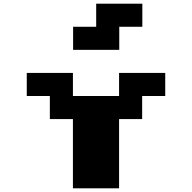

<svg xmlns="http://www.w3.org/2000/svg" viewBox="-20 -1020 1040 1040"><path d="M375 0V-375H250V-500H125V-625H375V-500H625V-625H875V-500H750V-375H625V0ZM376 -750V-875H501V-1000H751V-875H626V-750Z"/></svg>

Font: Silkscreen
Style: Bold
Weight: 700
Designer: Jason Kottke
Foundry: Jason Kottke
Version: Version 1.001; ttfautohint (v1.8.4.7-5d5b)